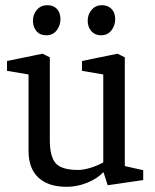

<svg xmlns="http://www.w3.org/2000/svg" viewBox="-20 -711 597 740"><path d="M237 9Q166 9 128 -26.5Q90 -62 90 -129V-424L7 -438V-476L144 -504L172 -490V-172Q172 -107 195 -81.5Q218 -56 281 -56Q302 -56 329.5 -64.5Q357 -73 378 -85V-424L296 -438V-476L433 -504L461 -490V-71L532 -55V-17L395 3L379 -47L377 -46Q354 -22 315.5 -6.5Q277 9 237 9ZM369 -575Q346 -575 332 -591Q318 -607 318 -631Q318 -656 333.5 -673.5Q349 -691 373 -691Q396 -691 410 -676.5Q424 -662 424 -637Q424 -613 409.5 -594Q395 -575 369 -575ZM158 -575Q134 -575 120.5 -591Q107 -607 107 -631Q107 -656 122.5 -673.5Q138 -691 162 -691Q186 -691 199.5 -676.5Q213 -662 213 -637Q213 -613 198.5 -594Q184 -575 158 -575Z"/></svg>

Font: Faustina Light
Style: Regular
Weight: 400
Version: Version 1.200